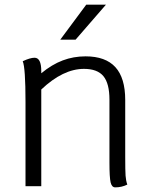

<svg xmlns="http://www.w3.org/2000/svg" viewBox="-20 -803 650 828"><path d="M529 -7Q505 5 477 5Q462 5 457 -16.5Q452 -38 452 -102V-373Q452 -443 426 -474.5Q400 -506 342 -506Q252 -506 158 -417V0H90V-363Q90 -511 78 -539Q110 -554 129 -554Q158 -554 158 -496V-487Q204 -525 250.5 -542.5Q297 -560 349 -560Q435 -560 477.5 -513.5Q520 -467 520 -372V-128Q520 -67 521.5 -45.5Q523 -24 529 -7ZM352 -783H437L306 -632H240Z"/></svg>

Font: Krub
Style: Regular
Weight: 400
Designer: Ekaluck Peanpanawate
Foundry: Cadson Demak Co.,Ltd.
Version: Version 1.000; ttfautohint (v1.6)